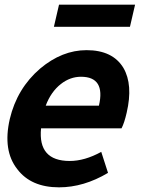

<svg xmlns="http://www.w3.org/2000/svg" viewBox="-20 -789 621 823"><path d="M54 -64Q-9 -144 22 -279Q53 -410 152 -495Q246 -574 351 -574Q463 -574 509 -498Q551 -426 523 -306Q513 -262 501 -239H156Q142 -99 279 -99Q343 -99 414 -138L443 -48Q339 14 233 14Q113 14 54 -64ZM404 -336Q433 -460 327 -460Q281 -460 241 -429Q198 -395 176 -336ZM233 -769H559L537 -674H211Z"/></svg>

Font: KaiGen Gothic CN Bold
Style: Bold
Weight: 700
Designer: Ryoko NISHIZUKA  (kana & ideographs); Paul D. Hunt (Latin, Greek & Cyrillic); Wenlong ZHANG  (bopomofo); Sandoll Communi
Foundry: Adobe Systems Incorporated
Version: Version 1.002.20150501